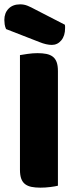

<svg xmlns="http://www.w3.org/2000/svg" viewBox="-27 -860 352 885"><path d="M1 -726Q-4 -737 -5.5 -748Q-7 -759 -7 -768Q-7 -800 12.5 -820Q32 -840 66 -840Q84 -840 100 -833.5Q116 -827 136 -816L272 -746Q273 -742 273 -738Q273 -734 273 -730Q273 -695 255.5 -674Q238 -653 212 -653Q187 -653 155 -666ZM240 -4Q229 -1 205.5 2Q182 5 159 5Q136 5 118.5 1.5Q101 -2 89 -11Q77 -20 71 -36Q65 -52 65 -78V-606Q76 -608 100 -611.5Q124 -615 146 -615Q169 -615 186.5 -611.5Q204 -608 216 -599Q228 -590 234 -574Q240 -558 240 -532Z"/></svg>

Font: Baloo Bhaina
Style: Regular
Weight: 400
Designer: Manish Minz, Shuchita Grover and Ek Type
Foundry: Ek Type
Version: Version 1.443;PS 1.000;hotconv 16.6.51;makeotf.lib2.5.65220;